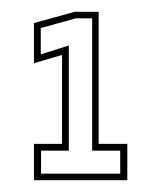

<svg xmlns="http://www.w3.org/2000/svg" viewBox="-20 -720 273 325"><path d="M37.5 -415V-476.5H85V-627L37.5 -613V-681L106.5 -700H147V-476.5H195.5V-415ZM49.5 -426H183.5V-465H136V-689H108.5L49 -672.5V-628L96.5 -643V-465H49.5Z"/></svg>

Font: Tourney Thin ExtraLight
Style: Regular
Weight: 250
Version: Version 1.015